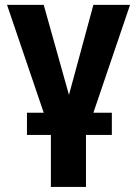

<svg xmlns="http://www.w3.org/2000/svg" viewBox="-20 -548 550 772"><path d="M429.7 -5.4H325.7V203.6H184.6V-5.4H88.4V-94.7H155.8L8.3 -528.3H155.8L257.3 -166.5L355.5 -528.3H502.9L355.5 -94.7H429.7Z"/></svg>

Font: SteelSelectRoboto
Style: Roboto-Bold
Weight: 700
Designer: Google
Version: Version 2.137; 2017